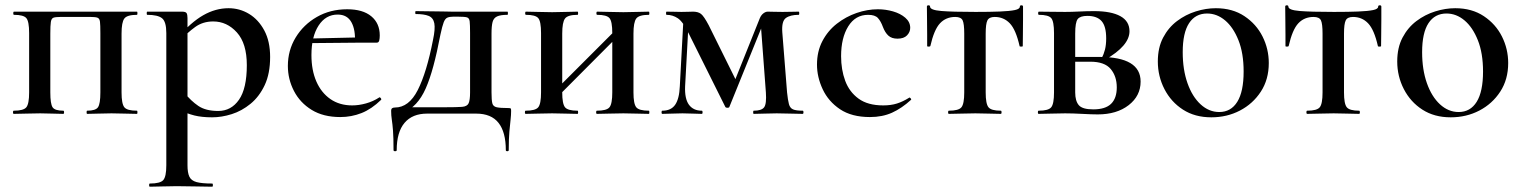

<svg xmlns="http://www.w3.org/2000/svg" viewBox="-20 -430 5749 725"><path d="M497 -12Q499 -12 499 -6Q499 0 497 0Q476 0 451.5 -1Q427 -2 401 -2Q376 -2 352 -1Q328 0 309 0Q307 0 307 -6Q307 -12 309 -12Q341 -12 350 -25Q359 -38 359 -81V-305Q359 -336 357.5 -348Q356 -360 348.5 -363Q341 -366 323 -366H208Q189 -366 181.5 -363Q174 -360 172 -347Q170 -334 170 -303V-81Q170 -38 178.5 -25Q187 -12 219 -12Q222 -12 222 -6Q222 0 219 0Q201 0 178 -1Q155 -2 132 -2Q104 -2 78.5 -1Q53 0 32 0Q29 0 29 -6Q29 -12 32 -12Q69 -12 79.5 -25Q90 -38 90 -81V-305Q90 -349 79.5 -361.5Q69 -374 33 -374Q30 -374 30 -380Q30 -386 33 -386H497Q499 -386 499 -380Q499 -374 497 -374Q460 -374 449.5 -360Q439 -346 439 -303V-81Q439 -38 449.5 -25Q460 -12 497 -12Z M546 275Q543 275 543 269Q543 263 546 263Q585 263 596.5 250Q608 237 608 194V-305Q608 -348 592 -361Q576 -374 536 -374Q534 -374 534 -380Q534 -386 536 -386Q554 -386 578.5 -386Q603 -386 626.5 -386Q650 -386 667 -386Q681 -386 684.5 -380.5Q688 -375 688 -362V194Q688 222 695 237Q702 252 722 257.5Q742 263 781 263Q784 263 784 269Q784 275 781 275Q754 275 719.5 274Q685 273 647 273Q619 273 592.5 274Q566 275 546 275ZM781 13Q742 13 714 6Q686 -1 649 -18L677 -79Q701 -49 729 -30Q757 -11 804 -11Q853 -11 882.5 -53.5Q912 -96 912 -184Q912 -266 874.5 -307.5Q837 -349 785 -349Q746 -349 717 -328Q688 -307 660 -277L650 -287Q701 -346 747.5 -372.5Q794 -399 843 -399Q885 -399 920.5 -377.5Q956 -356 978 -315Q1000 -274 1000 -215Q1000 -152 979.5 -108.5Q959 -65 926 -38Q893 -11 855 1Q817 13 781 13Z M1265 12Q1201 12 1157 -15Q1113 -42 1090 -86.5Q1067 -131 1067 -181Q1067 -240 1096.5 -288.5Q1126 -337 1176.5 -366Q1227 -395 1291 -395Q1350 -395 1382 -368.5Q1414 -342 1414 -296Q1414 -285 1412 -277Q1410 -269 1403 -269H1320Q1323 -317 1307 -346Q1291 -375 1255 -375Q1210 -375 1183 -333.5Q1156 -292 1156 -222Q1156 -165 1174.5 -122.5Q1193 -80 1227.5 -56Q1262 -32 1310 -32Q1335 -32 1362 -39.5Q1389 -47 1412 -62Q1414 -64 1417.5 -60Q1421 -56 1419 -53Q1383 -18 1345 -3Q1307 12 1265 12ZM1127 -267 1126 -284 1348 -289V-269Z M1466 137Q1466 89 1464 63.5Q1462 38 1459.5 22Q1457 6 1457 -11Q1457 -19 1461 -21.5Q1465 -24 1471 -24Q1524 -24 1557.5 -90Q1591 -156 1615 -279Q1624 -321 1620 -342Q1616 -363 1598.5 -370Q1581 -377 1550 -377Q1548 -377 1548 -382.5Q1548 -388 1550 -388Q1566 -388 1586.5 -387.5Q1607 -387 1627 -387Q1647 -387 1662.5 -386.5Q1678 -386 1685 -386H1896Q1898 -386 1898 -380Q1898 -374 1896 -374Q1870 -374 1857 -368Q1844 -362 1840 -347Q1836 -332 1836 -303V-81Q1836 -52 1839 -40Q1842 -28 1855.5 -25Q1869 -22 1899 -22Q1907 -22 1908.5 -20.5Q1910 -19 1910 -11Q1910 4 1908 21.5Q1906 39 1903.5 66.5Q1901 94 1901 137Q1901 141 1895.5 141Q1890 141 1890 137Q1890 69 1862.5 34Q1835 -1 1778 -1H1593Q1537 -1 1507.5 34Q1478 69 1478 137Q1478 141 1472 141Q1466 141 1466 137ZM1502 -3 1516 -25H1660Q1705 -25 1724.5 -26.5Q1744 -28 1749.5 -40Q1755 -52 1755 -81V-305Q1755 -337 1753.5 -349.5Q1752 -362 1743 -364.5Q1734 -367 1711 -367H1691Q1678 -367 1669.5 -363.5Q1661 -360 1655.5 -346Q1650 -332 1643 -299Q1630 -231 1616.5 -181Q1603 -131 1587.5 -96Q1572 -61 1551 -38.5Q1530 -16 1502 -3Z M2061 -40 2045 -57 2316 -328 2332 -312ZM2023 -81V-305Q2023 -349 2012.5 -361.5Q2002 -374 1966 -374Q1963 -374 1963 -380Q1963 -386 1966 -386Q1986 -386 2011.5 -385Q2037 -384 2065 -384Q2091 -384 2116 -385Q2141 -386 2161 -386Q2163 -386 2163 -380Q2163 -374 2161 -374Q2124 -374 2113.5 -360Q2103 -346 2103 -303V-81Q2103 -38 2113.5 -25Q2124 -12 2161 -12Q2163 -12 2163 -6Q2163 0 2161 0Q2140 0 2115.5 -1Q2091 -2 2065 -2Q2037 -2 2011.5 -1Q1986 0 1965 0Q1962 0 1962 -6Q1962 -12 1965 -12Q2002 -12 2012.5 -25Q2023 -38 2023 -81ZM2292 -81V-305Q2292 -349 2281.5 -361.5Q2271 -374 2235 -374Q2232 -374 2232 -380Q2232 -386 2235 -386Q2255 -386 2280.5 -385Q2306 -384 2334 -384Q2360 -384 2385 -385Q2410 -386 2430 -386Q2432 -386 2432 -380Q2432 -374 2430 -374Q2393 -374 2382.5 -360Q2372 -346 2372 -303V-81Q2372 -38 2382.5 -25Q2393 -12 2430 -12Q2432 -12 2432 -6Q2432 0 2430 0Q2409 0 2384.5 -1Q2360 -2 2334 -2Q2306 -2 2280 -1Q2254 0 2234 0Q2231 0 2231 -6Q2231 -12 2234 -12Q2271 -12 2281.5 -25Q2292 -38 2292 -81Z M2547 -104 2561 -364 2581 -361 2567 -104Q2565 -57 2581.5 -34.5Q2598 -12 2630 -12Q2633 -12 2633 -6Q2633 0 2630 0Q2614 0 2596 -1Q2578 -2 2557 -2Q2537 -2 2517.5 -1Q2498 0 2481 0Q2478 0 2478 -6Q2478 -12 2481 -12Q2514 -12 2529.5 -34.5Q2545 -57 2547 -104ZM3011 -12Q3014 -12 3014 -6Q3014 0 3011 0Q2990 0 2964 -1Q2938 -2 2913 -2Q2887 -2 2866.5 -1Q2846 0 2826 0Q2824 0 2824 -6Q2824 -12 2826 -12Q2856 -12 2865.5 -25Q2875 -38 2872 -81L2853 -335L2875 -374L2734 -26Q2733 -23 2727 -23Q2721 -23 2719 -26L2581 -303Q2559 -348 2539.5 -361Q2520 -374 2497 -374Q2495 -374 2495 -380Q2495 -386 2497 -386Q2515 -386 2529.5 -385.5Q2544 -385 2553 -385Q2567 -385 2579 -385.5Q2591 -386 2597 -386Q2616 -386 2627 -377.5Q2638 -369 2656 -335L2764 -117L2726 -54L2849 -361Q2854 -373 2862.5 -379.5Q2871 -386 2879 -386Q2886 -386 2902 -385.5Q2918 -385 2935 -385Q2955 -385 2968.5 -385.5Q2982 -386 2996 -386Q2998 -386 2998 -380Q2998 -374 2996 -374Q2964 -374 2947.5 -362Q2931 -350 2934 -308L2952 -81Q2955 -52 2959 -37Q2963 -22 2974.5 -17Q2986 -12 3011 -12Z M3265 12Q3196 12 3152 -17.5Q3108 -47 3086.5 -93Q3065 -139 3065 -186Q3065 -236 3085.5 -275Q3106 -314 3140 -340.5Q3174 -367 3214.5 -381Q3255 -395 3295 -395Q3324 -395 3352 -387Q3380 -379 3398.5 -363Q3417 -347 3417 -325Q3417 -309 3405 -296.5Q3393 -284 3369 -284Q3347 -284 3334.5 -295.5Q3322 -307 3314 -328Q3306 -350 3295 -362Q3284 -374 3258 -374Q3210 -374 3183 -330.5Q3156 -287 3156 -218Q3156 -167 3171.5 -125Q3187 -83 3222 -57.5Q3257 -32 3315 -32Q3344 -32 3366.5 -39Q3389 -46 3413 -61Q3415 -63 3418.5 -59Q3422 -55 3420 -53Q3385 -21 3348.5 -4.5Q3312 12 3265 12Z M3563 0Q3560 0 3560 -6Q3560 -12 3563 -12Q3600 -12 3610.5 -25Q3621 -38 3621 -81V-303Q3621 -340 3615 -353Q3609 -366 3587 -366Q3552 -366 3529.5 -342Q3507 -318 3493 -256Q3492 -254 3486.5 -254Q3481 -254 3481 -256Q3481 -270 3481 -298.5Q3481 -327 3480.5 -357Q3480 -387 3480 -405Q3480 -410 3486 -410Q3492 -410 3492 -405Q3492 -392 3534.5 -388.5Q3577 -385 3664 -385Q3718 -385 3755.5 -386.5Q3793 -388 3812 -392Q3831 -396 3831 -405Q3831 -410 3837 -410Q3843 -410 3843 -405Q3843 -387 3843 -357Q3843 -327 3842.5 -298.5Q3842 -270 3842 -256Q3842 -254 3836 -254Q3830 -254 3830 -256Q3816 -318 3793 -342Q3770 -366 3736 -366Q3715 -366 3708.5 -353Q3702 -340 3702 -303V-81Q3702 -38 3712.5 -25Q3723 -12 3759 -12Q3762 -12 3762 -6Q3762 0 3759 0Q3739 0 3714 -1Q3689 -2 3663 -2Q3636 -2 3610.5 -1Q3585 0 3563 0Z M4002 -385Q4026 -385 4055 -386.5Q4084 -388 4111 -388Q4176 -388 4210.5 -369Q4245 -350 4245 -312Q4245 -257 4152 -204L4140 -211Q4148 -225 4152.5 -243Q4157 -261 4157 -285Q4157 -331 4139.5 -350.5Q4122 -370 4086 -370Q4059 -370 4049.5 -358Q4040 -346 4040 -303V-81Q4040 -49 4053.5 -33Q4067 -17 4108 -17Q4154 -17 4175.5 -38Q4197 -59 4197 -100Q4197 -142 4174 -169.5Q4151 -197 4097 -197H4006L4005 -215H4132Q4287 -215 4287 -122Q4287 -68 4242 -33Q4197 2 4125 2Q4103 2 4066.5 0Q4030 -2 4002 -2Q3975 -2 3949 -1Q3923 0 3902 0Q3899 0 3899 -6Q3899 -12 3902 -12Q3939 -12 3949.5 -25Q3960 -38 3960 -81V-305Q3960 -349 3949.5 -361.5Q3939 -374 3903 -374Q3900 -374 3900 -380Q3900 -386 3903 -386Q3923 -386 3949 -385.5Q3975 -385 4002 -385Z M4554 13Q4492 13 4447 -16Q4402 -45 4377 -93.5Q4352 -142 4352 -198Q4352 -250 4372 -288Q4392 -326 4424.5 -350.5Q4457 -375 4495.5 -387Q4534 -399 4571 -399Q4634 -399 4679 -369Q4724 -339 4747.5 -292Q4771 -245 4771 -192Q4771 -130 4741 -84Q4711 -38 4662 -12.5Q4613 13 4554 13ZM4584 -7Q4628 -7 4652 -45.5Q4676 -84 4676 -160Q4676 -229 4656.5 -278Q4637 -327 4606 -353Q4575 -379 4538 -379Q4494 -379 4470 -342.5Q4446 -306 4446 -233Q4446 -167 4464 -116Q4482 -65 4513.5 -36Q4545 -7 4584 -7Z M4916 0Q4913 0 4913 -6Q4913 -12 4916 -12Q4953 -12 4963.5 -25Q4974 -38 4974 -81V-303Q4974 -340 4968 -353Q4962 -366 4940 -366Q4905 -366 4882.5 -342Q4860 -318 4846 -256Q4845 -254 4839.5 -254Q4834 -254 4834 -256Q4834 -270 4834 -298.5Q4834 -327 4833.5 -357Q4833 -387 4833 -405Q4833 -410 4839 -410Q4845 -410 4845 -405Q4845 -392 4887.5 -388.5Q4930 -385 5017 -385Q5071 -385 5108.5 -386.5Q5146 -388 5165 -392Q5184 -396 5184 -405Q5184 -410 5190 -410Q5196 -410 5196 -405Q5196 -387 5196 -357Q5196 -327 5195.5 -298.5Q5195 -270 5195 -256Q5195 -254 5189 -254Q5183 -254 5183 -256Q5169 -318 5146 -342Q5123 -366 5089 -366Q5068 -366 5061.5 -353Q5055 -340 5055 -303V-81Q5055 -38 5065.5 -25Q5076 -12 5112 -12Q5115 -12 5115 -6Q5115 0 5112 0Q5092 0 5067 -1Q5042 -2 5016 -2Q4989 -2 4963.5 -1Q4938 0 4916 0Z M5458 13Q5396 13 5351 -16Q5306 -45 5281 -93.5Q5256 -142 5256 -198Q5256 -250 5276 -288Q5296 -326 5328.5 -350.5Q5361 -375 5399.5 -387Q5438 -399 5475 -399Q5538 -399 5583 -369Q5628 -339 5651.5 -292Q5675 -245 5675 -192Q5675 -130 5645 -84Q5615 -38 5566 -12.5Q5517 13 5458 13ZM5488 -7Q5532 -7 5556 -45.5Q5580 -84 5580 -160Q5580 -229 5560.5 -278Q5541 -327 5510 -353Q5479 -379 5442 -379Q5398 -379 5374 -342.5Q5350 -306 5350 -233Q5350 -167 5368 -116Q5386 -65 5417.5 -36Q5449 -7 5488 -7Z"/></svg>

Font: Cormorant SemiBold
Style: Regular
Weight: 600
Designer: Christian Thalmann (Catharsis Fonts)
Foundry: Catharsis Fonts
Version: Version 4.000